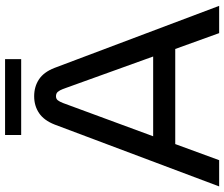

<svg xmlns="http://www.w3.org/2000/svg" viewBox="-82 -782 864 739"><g transform="rotate(-90 349.5 -412.0)"><path d="M2 0 240 -633Q256 -674 284 -693Q312 -712 349 -712Q386 -712 414 -693.5Q442 -675 458 -634L697 0H592L531 -169H165L103 0ZM195 -254H502L377 -601Q372 -614 366 -621Q360 -628 349 -628Q339 -628 333.5 -621Q328 -614 323 -601ZM200 -762V-824H492V-762Z"/></g></svg>

Font: MuseoModerno
Style: Regular
Weight: 400
Designer: Pablo Cosgaya, Héctor Gatti, Marcela Romero, and the Authors of The MuseoModerno Project.
Foundry: Omnibus-Type Team
Version: Version 1.001